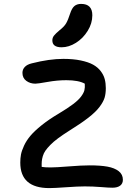

<svg xmlns="http://www.w3.org/2000/svg" viewBox="-20 -985 682 994"><path d="M298.8 -740.2Q251 -740.2 251 -775.9Q251 -789.6 259.3 -800.3Q267.6 -811 289.1 -829.1Q312.5 -847.2 322.5 -864.5Q332.5 -881.8 342.8 -914.1Q352.1 -942.9 365.5 -953.9Q378.9 -964.8 399.9 -964.8Q458 -964.8 458 -905.8Q458 -864.3 434.1 -825.4Q410.2 -786.6 373.3 -763.4Q336.4 -740.2 298.8 -740.2ZM235.8 -11.2Q85 -11.2 85 -143.1Q85 -165.5 88.6 -185.1Q92.3 -204.6 104.5 -231Q116.7 -257.3 137.5 -282Q158.2 -306.6 195.6 -336.7Q232.9 -366.7 284.2 -397Q330.6 -424.8 358.6 -446Q386.7 -467.3 400.1 -485.6Q413.6 -503.9 417 -518.1Q420.4 -532.2 418.9 -551.8Q386.7 -569.8 323.2 -569.8Q276.4 -569.8 226.1 -560.8Q175.8 -551.8 163.1 -551.8Q136.2 -551.8 116.2 -566.4Q96.2 -581.1 96.2 -607.9Q96.2 -625.5 108.4 -638.4Q120.6 -651.4 145 -657.2Q235.8 -680.2 308.1 -680.2Q359.4 -680.2 398.7 -671.9Q438 -663.6 462.2 -650.1Q486.3 -636.7 501.5 -616.7Q516.6 -596.7 522.2 -575.4Q527.8 -554.2 527.8 -528.8Q527.8 -500.5 521.5 -479.2Q515.1 -458 495.6 -431.9Q476.1 -405.8 438.2 -376.2Q400.4 -346.7 339.8 -309.1Q305.7 -287.6 281 -269.3Q256.3 -251 240.5 -234.6Q224.6 -218.3 215.3 -205.1Q206.1 -191.9 201.7 -176.8Q197.3 -161.6 196.3 -149.9Q195.3 -138.2 195.8 -121.1Q210.9 -118.2 242.2 -118.2Q269 -118.2 335.9 -123.5Q402.8 -128.9 444.8 -128.9Q500 -128.9 536.4 -122.3Q572.8 -115.7 594.5 -98.9Q616.2 -82 616.2 -54.2Q616.2 -34.7 602.1 -23.9Q587.9 -13.2 562 -13.2Q543.5 -13.2 502 -16.6Q460.4 -20 418.9 -20Q383.8 -20 322.3 -15.6Q260.7 -11.2 235.8 -11.2Z"/></svg>

Font: Shantell Sans Irregular
Style: Regular
Weight: 500
Designer: Stephen Nixon, Anya Danilova, Shantell Martin
Foundry: Arrow Type
Version: Version 1.006;[9816181b4]